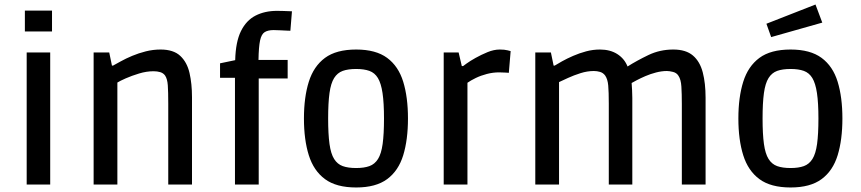

<svg xmlns="http://www.w3.org/2000/svg" viewBox="-20 -816 3809 849"><path d="M98 0V-584H202V0ZM90 -677V-769H210V-677Z M394 0V-584H463L475 -526H480Q493 -533 514.5 -545Q536 -557 564.5 -569Q593 -581 625 -589Q657 -597 690 -597Q747 -597 777 -569Q807 -541 818 -493.5Q829 -446 829 -386V0H724V-357Q724 -411 722 -439Q720 -467 710 -482Q702 -493 688.5 -497Q675 -501 659 -501Q628 -501 595 -491Q562 -481 536 -469.5Q510 -458 499 -451V0Z M1019 0V-472H953V-536L1020 -550Q1022 -631 1045.5 -678.5Q1069 -726 1110 -747Q1151 -768 1205 -768Q1217 -768 1232.5 -767.5Q1248 -767 1259.5 -766.5Q1271 -766 1271 -766L1264 -680Q1264 -680 1250.5 -680.5Q1237 -681 1219.5 -682Q1202 -683 1190 -683Q1165 -683 1150.5 -674Q1136 -665 1130 -637Q1124 -609 1123 -551H1252V-469H1124V0Z M1555 13Q1467 13 1417 -24Q1367 -61 1345.5 -129.5Q1324 -198 1324 -292Q1324 -386 1345.5 -454.5Q1367 -523 1417 -560Q1467 -597 1555 -597Q1642 -597 1692 -560Q1742 -523 1763 -454.5Q1784 -386 1784 -292Q1784 -198 1763 -129.5Q1742 -61 1692 -24Q1642 13 1555 13ZM1555 -73Q1590 -73 1613.5 -81.5Q1637 -90 1651.5 -113Q1666 -136 1672 -179.5Q1678 -223 1678 -292Q1678 -361 1671.5 -404.5Q1665 -448 1651 -471Q1637 -494 1613.5 -502.5Q1590 -511 1555 -511Q1519 -511 1495.5 -502.5Q1472 -494 1457.5 -471Q1443 -448 1437 -404.5Q1431 -361 1431 -292Q1431 -223 1437 -179.5Q1443 -136 1457.5 -113Q1472 -90 1495.5 -81.5Q1519 -73 1555 -73Z M1942 0V-584H2008L2022 -524H2028Q2028 -524 2043 -535Q2058 -546 2083 -560Q2108 -574 2136 -585.5Q2164 -597 2190 -597Q2211 -597 2224.5 -593.5Q2238 -590 2238 -590L2230 -494Q2230 -494 2215.5 -495Q2201 -496 2187 -496Q2160 -496 2133 -489Q2106 -482 2083.5 -471Q2061 -460 2047 -450V0Z M2347 0V-584H2416L2428 -526H2433Q2444 -533 2465.5 -545Q2487 -557 2514.5 -569Q2542 -581 2572 -589Q2602 -597 2633 -597Q2678 -597 2709.5 -577Q2741 -557 2755 -522Q2796 -548 2847 -572.5Q2898 -597 2957 -597Q3013 -597 3044 -570.5Q3075 -544 3087.5 -496Q3100 -448 3100 -384V0H2995V-356Q2995 -401 2993 -433Q2991 -465 2980 -481Q2972 -494 2956 -498Q2940 -502 2929 -502Q2906 -502 2881 -495.5Q2856 -489 2834 -479.5Q2812 -470 2796 -461.5Q2780 -453 2773 -449Q2774 -434 2775 -417.5Q2776 -401 2776 -383V0H2672V-358Q2672 -410 2669.5 -438Q2667 -466 2656 -482Q2647 -494 2633.5 -498Q2620 -502 2606 -502Q2577 -502 2547 -492.5Q2517 -483 2492 -471.5Q2467 -460 2452 -453V0Z M3476 13Q3388 13 3338 -24Q3288 -61 3266.5 -129.5Q3245 -198 3245 -292Q3245 -386 3266.5 -454.5Q3288 -523 3338 -560Q3388 -597 3476 -597Q3563 -597 3613 -560Q3663 -523 3684 -454.5Q3705 -386 3705 -292Q3705 -198 3684 -129.5Q3663 -61 3613 -24Q3563 13 3476 13ZM3476 -73Q3511 -73 3534.5 -81.5Q3558 -90 3572.5 -113Q3587 -136 3593 -179.5Q3599 -223 3599 -292Q3599 -361 3592.5 -404.5Q3586 -448 3572 -471Q3558 -494 3534.5 -502.5Q3511 -511 3476 -511Q3440 -511 3416.5 -502.5Q3393 -494 3378.5 -471Q3364 -448 3358 -404.5Q3352 -361 3352 -292Q3352 -223 3358 -179.5Q3364 -136 3378.5 -113Q3393 -90 3416.5 -81.5Q3440 -73 3476 -73ZM3390 -652 3369 -711 3586 -796 3616 -716Z"/></svg>

Font: Ruda SemiBold
Style: Regular
Weight: 600
Designer: Mariela Monsalve and Angelina Sanchez
Foundry: Mariela Monsalve and Angelina Sanchez
Version: Version 2.001